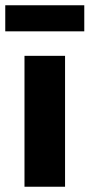

<svg xmlns="http://www.w3.org/2000/svg" viewBox="-30 -709 340 729"><path d="M63 0H217V-497H63ZM-10 -590H290V-689H-10Z"/></svg>

Font: DAIFUKU Sans
Style: Bold
Weight: 700
Designer: Original font ‘Source Han Sans JP’ : Paul D. Hunt
Foundry: Daifuku
Version: Version 1.000